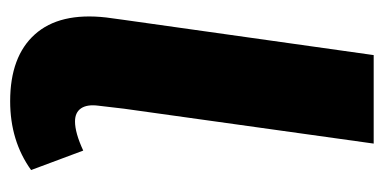

<svg xmlns="http://www.w3.org/2000/svg" viewBox="-208 -527 752 376"><g transform="rotate(90 168.0 -339.0)"><path d="M274.9 -126 313 -23.9Q255.9 17.1 178.2 17.1Q90.8 17.1 47.4 -31.2Q3.9 -79.6 14.2 -170.9L19 -206.1L87.9 -694.8H261.2L192.9 -206.1L187 -155.8Q184.1 -133.8 192.1 -121.8Q200.2 -109.9 217.8 -109.9Q240.2 -109.9 274.9 -126Z"/></g></svg>

Font: Fira Sans Compressed ExtraBold
Style: Italic
Weight: 800
Width: 3
Italic angle: -8°
Designer: Carrois Corporate & Edenspiekermann AG
Foundry: Carrois Corporate GbR & Edenspiekermann AG
Version: Version 4.203;PS 004.203;hotconv 1.0.88;makeotf.lib2.5.64775